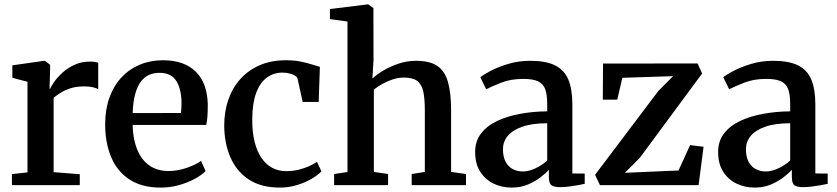

<svg xmlns="http://www.w3.org/2000/svg" viewBox="-20 -839 3792 870"><path d="M34 0V-50L104.5 -58V-468.5L36 -486.5V-543L180 -563.5H184L207 -545.5V-525L204.5 -437H207Q211.5 -447.5 225.2 -467.5Q239 -487.5 262.2 -509Q285.5 -530.5 317.2 -545.2Q349 -560 388.5 -560Q402.5 -560 411 -558.2Q419.5 -556.5 425 -555V-434Q418 -439.5 402.2 -443.5Q386.5 -447.5 361.5 -447.5Q325.5 -447.5 299 -438.8Q272.5 -430 254 -418.2Q235.5 -406.5 223 -396V-59L341.5 -49.5V0Z M708.5 11Q623 11 567 -25.5Q511 -62 483.8 -126.8Q456.5 -191.5 456.5 -276Q456.5 -343 475.8 -396.5Q495 -450 530 -487.8Q565 -525.5 613.2 -545.8Q661.5 -566 718.5 -566Q814.5 -566 866.8 -514.5Q919 -463 921.5 -367Q921.5 -336 920 -313.2Q918.5 -290.5 914.5 -273H581Q582 -226 592.8 -187.5Q603.5 -149 624 -121.2Q644.5 -93.5 674.2 -78.8Q704 -64 743.5 -64Q784.5 -64 826.5 -78.5Q868.5 -93 891 -110L911.5 -64Q894.5 -46 862.8 -28.8Q831 -11.5 791 -0.2Q751 11 708.5 11ZM581 -326.5 800 -327Q801 -336.5 801.8 -348.8Q802.5 -361 802.5 -371Q802.5 -432.5 779.8 -470.8Q757 -509 702 -509Q677 -509 655.8 -499.8Q634.5 -490.5 618.5 -469.5Q602.5 -448.5 592.8 -413.5Q583 -378.5 581 -326.5Z M1248 11Q1163 11 1107.2 -25.8Q1051.5 -62.5 1024 -126.2Q996.5 -190 996 -270Q996 -333 1014.5 -386.8Q1033 -440.5 1069 -480.8Q1105 -521 1157 -543.5Q1209 -566 1276 -566Q1313 -566 1342.2 -560Q1371.5 -554 1393.2 -547Q1415 -540 1429.5 -536L1424 -377H1351.5L1328.5 -481.5Q1327 -490 1316.2 -496.5Q1305.5 -503 1290.5 -506.5Q1275.5 -510 1260 -510Q1219.5 -510 1188.8 -487.2Q1158 -464.5 1140.8 -418Q1123.5 -371.5 1123 -299.5Q1122.5 -240.5 1133.8 -196Q1145 -151.5 1165.5 -122.2Q1186 -93 1214.2 -78.2Q1242.5 -63.5 1276 -63.5Q1306 -63.5 1332.2 -69.8Q1358.5 -76 1380 -85.8Q1401.5 -95.5 1416.5 -105.5L1436.5 -62.5Q1421 -46 1392.2 -29Q1363.5 -12 1326.2 -0.5Q1289 11 1248 11Z M1554.5 -59.5V-741.5L1475 -752.5V-798L1644.5 -819H1648.5L1672 -802.5L1672.5 -568.5L1667.5 -483Q1685 -500 1716 -518.8Q1747 -537.5 1785.5 -550.5Q1824 -563.5 1865 -563.5Q1928 -563.5 1962.2 -539.8Q1996.5 -516 2010.2 -466.2Q2024 -416.5 2024 -338.5V-60L2091.5 -50.5V0H1845.5V-50.5L1905 -60V-338.5Q1905 -390 1898.2 -423Q1891.5 -456 1871.2 -471.8Q1851 -487.5 1810.5 -487.5Q1785.5 -487.5 1760.5 -479.5Q1735.5 -471.5 1713.2 -459Q1691 -446.5 1674 -433V-60L1738.5 -50.5V0H1494V-50.5Z M2298.5 11Q2254 11 2216.5 -7Q2179 -25 2156 -60.8Q2133 -96.5 2133 -150.5Q2133 -199.5 2159.8 -234.2Q2186.5 -269 2232.5 -290.8Q2278.5 -312.5 2337 -323.2Q2395.5 -334 2459.5 -334.5V-368Q2459.5 -410 2450.5 -434.8Q2441.5 -459.5 2418 -470.5Q2394.5 -481.5 2351 -481.5Q2294 -481.5 2250.8 -464.2Q2207.5 -447 2183 -434.5L2156.5 -489Q2168 -499 2201 -516.8Q2234 -534.5 2281.5 -549Q2329 -563.5 2382 -563.5Q2453.5 -563.5 2495.2 -542.8Q2537 -522 2555.2 -478.5Q2573.5 -435 2573.5 -366.5V-53L2629.5 -52.5V-6Q2618.5 -3.5 2599.2 0Q2580 3.5 2558.5 6.2Q2537 9 2519 9Q2490 9 2478.5 0.2Q2467 -8.5 2467 -38.5V-69.5Q2454.5 -55.5 2430.8 -36.8Q2407 -18 2373.5 -3.5Q2340 11 2298.5 11ZM2350 -62Q2375.5 -62 2406 -76.2Q2436.5 -90.5 2459.5 -111.5V-280.5Q2391 -280.5 2346.5 -264.8Q2302 -249 2280.5 -222.8Q2259 -196.5 2259 -163.5Q2259 -128.5 2271 -106Q2283 -83.5 2303.5 -72.8Q2324 -62 2350 -62Z M3030 -494 2800 -486.5 2777 -387.5H2711.5L2712.5 -551L3141 -551.5L3161.5 -506L2878.5 -123L2811.5 -56L3054.5 -66.5L3107 -181.5L3168 -174L3145.5 0H2698.5L2676.5 -47L2962.5 -426Z M3399.5 11Q3355 11 3317.5 -7Q3280 -25 3257 -60.8Q3234 -96.5 3234 -150.5Q3234 -199.5 3260.8 -234.2Q3287.5 -269 3333.5 -290.8Q3379.5 -312.5 3438 -323.2Q3496.5 -334 3560.5 -334.5V-368Q3560.5 -410 3551.5 -434.8Q3542.5 -459.5 3519 -470.5Q3495.5 -481.5 3452 -481.5Q3395 -481.5 3351.8 -464.2Q3308.5 -447 3284 -434.5L3257.5 -489Q3269 -499 3302 -516.8Q3335 -534.5 3382.5 -549Q3430 -563.5 3483 -563.5Q3554.5 -563.5 3596.2 -542.8Q3638 -522 3656.2 -478.5Q3674.5 -435 3674.5 -366.5V-53L3730.5 -52.5V-6Q3719.5 -3.5 3700.2 0Q3681 3.5 3659.5 6.2Q3638 9 3620 9Q3591 9 3579.5 0.2Q3568 -8.5 3568 -38.5V-69.5Q3555.5 -55.5 3531.8 -36.8Q3508 -18 3474.5 -3.5Q3441 11 3399.5 11ZM3451 -62Q3476.5 -62 3507 -76.2Q3537.5 -90.5 3560.5 -111.5V-280.5Q3492 -280.5 3447.5 -264.8Q3403 -249 3381.5 -222.8Q3360 -196.5 3360 -163.5Q3360 -128.5 3372 -106Q3384 -83.5 3404.5 -72.8Q3425 -62 3451 -62Z"/></svg>

Font: Merriweather 28pt SemiBold
Style: Regular
Weight: 600
Version: Version 2.100